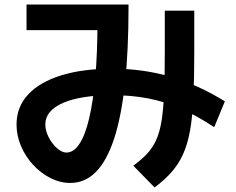

<svg xmlns="http://www.w3.org/2000/svg" viewBox="-20 -767 1040 847"><path d="M290 40Q245 40 202.5 18.5Q160 -3 126 -40Q92 -77 72.5 -123Q53 -169 53 -218Q53 -295 104 -350Q155 -405 250 -434.5Q345 -464 477 -464Q611 -464 732.5 -428.5Q854 -393 972 -320L925 -206Q848 -257 777 -288Q706 -319 633 -333Q560 -347 477 -347Q336 -347 258 -313Q180 -279 180 -218Q180 -197 188.5 -175.5Q197 -154 211 -135.5Q225 -117 241.5 -105.5Q258 -94 273 -94Q305 -94 330.5 -132.5Q356 -171 373.5 -245.5Q391 -320 400.5 -427.5Q410 -535 410 -672L442 -634H97V-747H547V-737Q547 -542 531 -396.5Q515 -251 483 -154Q451 -57 403 -8.5Q355 40 290 40ZM568 -36Q605 -63 629.5 -89.5Q654 -116 669.5 -150.5Q685 -185 693 -236Q701 -287 704 -360.5Q707 -434 707 -540V-720H837V-534Q837 -418 833 -333.5Q829 -249 818 -189Q807 -129 787 -85.5Q767 -42 736.5 -7.5Q706 27 662 60Z"/></svg>

Font: M PLUS 1 Code
Style: Regular
Weight: 400
Designer: Coji Morishita
Foundry: UNDERFOREST DESIGN
Version: Version 1.005